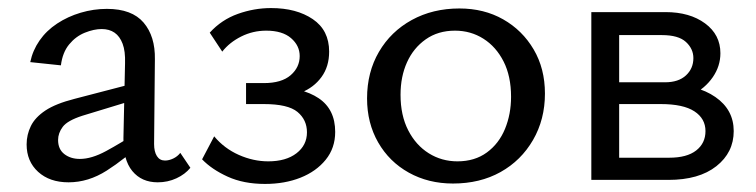

<svg xmlns="http://www.w3.org/2000/svg" viewBox="-20 -446 1875 476"><path d="M371 6Q331 6 308 -22Q285 -50 286 -104L290 -289Q291 -319 284 -337.5Q277 -356 264 -365Q251 -374 232 -374Q213 -374 190.5 -365Q168 -356 151.5 -336Q135 -316 131 -284L55 -292Q61 -321 78 -345.5Q95 -370 121.5 -387.5Q148 -405 180 -414.5Q212 -424 245 -424Q307 -424 336 -390Q365 -356 364 -299L362 -89Q362 -70 369 -59Q376 -48 389 -48Q399 -48 409.5 -53Q420 -58 427 -67L452 -30Q439 -14 417.5 -4Q396 6 371 6ZM150 6Q103 6 74.5 -20Q46 -46 46 -88Q46 -112 56.5 -133.5Q67 -155 92.5 -172Q118 -189 165 -201L330 -244L335 -205L184 -159Q147 -147 135.5 -131.5Q124 -116 124 -99Q124 -76 139.5 -64Q155 -52 178 -52Q207 -52 243 -71.5Q279 -91 324 -120L333 -93Q290 -52 244.5 -23Q199 6 150 6Z M637 10Q584 10 544.5 -8Q505 -26 481 -51L511 -108Q536 -78 572 -62Q608 -46 645 -46Q689 -46 715 -66Q741 -86 741 -118Q741 -149 717.5 -168.5Q694 -188 634 -188H590V-240H634Q678 -240 700.5 -259.5Q723 -279 723 -307Q723 -333 701.5 -351.5Q680 -370 640 -370Q607 -370 578 -355.5Q549 -341 531 -318L500 -365Q529 -397 569.5 -411.5Q610 -426 652 -426Q715 -426 755.5 -398.5Q796 -371 796 -318Q796 -281 777 -255Q758 -229 726.5 -216.5Q695 -204 657 -204V-230Q729 -230 770 -202.5Q811 -175 811 -119Q811 -79 787.5 -50Q764 -21 725 -5.5Q686 10 637 10Z M1103 9Q1042 9 993.5 -18Q945 -45 917.5 -93Q890 -141 890 -202Q890 -267 919.5 -317.5Q949 -368 1001 -396.5Q1053 -425 1119 -425Q1180 -425 1227.5 -398Q1275 -371 1303 -323.5Q1331 -276 1331 -214Q1331 -150 1301.5 -99Q1272 -48 1221 -19.5Q1170 9 1103 9ZM1114 -46Q1157 -46 1187 -68Q1217 -90 1232 -126.5Q1247 -163 1247 -206Q1247 -257 1228.5 -293.5Q1210 -330 1178.5 -350Q1147 -370 1108 -370Q1066 -370 1035.5 -348.5Q1005 -327 989 -291.5Q973 -256 973 -211Q973 -160 992 -123Q1011 -86 1043 -66Q1075 -46 1114 -46Z M1446 0V-416H1630Q1690 -416 1728 -388Q1766 -360 1766 -314Q1766 -282 1747 -254.5Q1728 -227 1695.5 -210.5Q1663 -194 1621 -194L1633 -237Q1708 -237 1753.5 -205.5Q1799 -174 1799 -121Q1799 -68 1756 -34Q1713 0 1637 0ZM1515 -55H1639Q1683 -55 1706 -73Q1729 -91 1729 -121Q1729 -152 1701.5 -170Q1674 -188 1618 -188H1494V-242H1629Q1662 -242 1680.5 -259Q1699 -276 1699 -302Q1699 -325 1680.5 -342Q1662 -359 1621 -359H1515Z"/></svg>

Font: Ysabeau Office Medium
Style: Regular
Weight: 500
Designer: Christian Thalmann (Catharsis Fonts)
Version: Version 2.001;gftools[0.9.30]; featfreeze: tnum,lnum,ss02